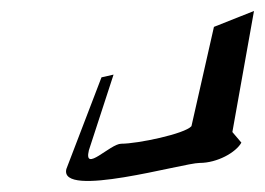

<svg xmlns="http://www.w3.org/2000/svg" viewBox="-20 -588 483 350"><path d="M101 -280C87 -225 314 -291 344 -291C376 -291 410 -310 420 -328L403 -348V-344L443 -568L370 -539L329 -358C317 -344 231 -326 201 -326C181 -326 132 -272 142 -314L187 -452L165 -447Z"/></svg>

Font: Interstorm
Style: Obl
Weight: 400
Version: Version 0.7